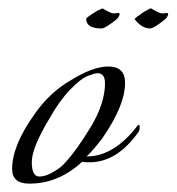

<svg xmlns="http://www.w3.org/2000/svg" viewBox="-20 -437 422 459"><path d="M279 -239Q279 -185 225 -107Q204 -79 187 -63Q253 -63 309 -137Q314 -142 314 -133.5Q314 -125 310 -120Q259 -49 194 -49Q185 -49 176 -50Q120 2 50 2Q9 2 9 -33Q9 -90 64 -166Q99 -216 149 -245Q202 -278 239 -278Q279 -278 279 -239ZM231 -238Q231 -262 213 -262Q207 -262 190 -255.5Q173 -249 147.5 -222.5Q122 -196 99 -155Q56 -84 56 -49.5Q56 -15 74 -15Q88 -15 105 -24.5Q122 -34 132 -44Q163 -77 197 -133.5Q231 -190 231 -238ZM223 -369Q186 -369 186 -392Q186 -395 212 -411L225 -417Q245 -405 251 -405Q257 -405 261.5 -406Q266 -407 266 -402Q265 -398 260 -392Q232 -369 223 -369ZM339 -369Q319 -369 302 -391Q302 -393 307 -396.5Q312 -400 316 -403Q320 -406 324 -408.5Q328 -411 332 -413Q338 -417 341 -417Q361 -405 367 -405Q373 -405 377.5 -406Q382 -407 382 -402Q381 -398 376 -392Q348 -369 339 -369Z"/></svg>

Font: Italianno
Style: Regular
Weight: 400
Designer: Robert E. Leuschke
Foundry: Robert E. Leuschke
Version: Version 1.003